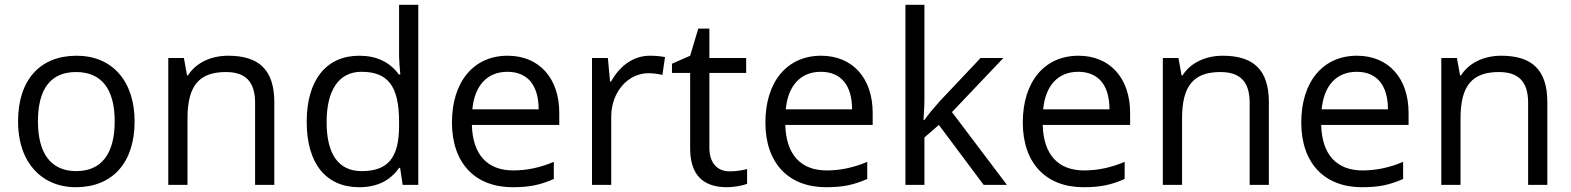

<svg xmlns="http://www.w3.org/2000/svg" viewBox="-20 -780 6628 810"><path d="M547.9 -268.1C547.9 -93.8 454.6 9.8 299.8 9.8C204.1 9.8 127 -36.6 86.4 -120.6C66.4 -162.6 56.2 -211.9 56.2 -268.1C56.2 -442.4 148.4 -544.9 303.2 -544.9C453.1 -544.9 547.9 -438 547.9 -268.1ZM140.1 -268.1C140.1 -131.3 195.8 -58.1 301.8 -58.1C407.7 -58.1 463.9 -130.9 463.9 -268.1C463.9 -404.3 408.2 -476.1 300.8 -476.1C194.8 -476.1 140.1 -406.2 140.1 -268.1Z M1137.2 0H1056.2V-346.2C1056.2 -433.6 1017.6 -476.1 933.1 -476.1C821.3 -476.1 771 -419.9 771 -280.8V0H689.9V-535.2H755.9L769 -461.9H772.9C806.2 -514.6 869.1 -544.9 942.9 -544.9C1071.8 -544.9 1137.2 -485.8 1137.2 -349.1Z M1744.6 0H1678.7L1668 -71.8H1663.6C1626 -17.6 1570.3 9.8 1495.6 9.8C1355.5 9.8 1273.9 -89.8 1273.9 -266.1C1273.9 -442.4 1356.4 -544.9 1495.6 -544.9C1568.4 -544.9 1624 -518.6 1662.6 -465.8H1668.9L1665.5 -504.4L1663.6 -542V-759.8H1744.6ZM1663.6 -266.1C1663.6 -418 1615.7 -477.1 1504.9 -477.1C1409.7 -477.1 1357.9 -399.9 1357.9 -265.1C1357.9 -128.4 1408.7 -58.1 1505.9 -58.1C1616.7 -58.1 1663.6 -114.7 1663.6 -249Z M2339.4 -252.9H1970.7C1974.1 -127.4 2036.1 -61 2145.5 -61C2203.1 -61 2260.3 -73.2 2316.4 -97.2V-24.9C2259.3 0 2214.8 9.8 2142.6 9.8C1984.4 9.8 1886.7 -91.8 1886.7 -263.2C1886.7 -435.5 1978.5 -544.9 2121.6 -544.9C2255.9 -544.9 2339.4 -448.7 2339.4 -304.2ZM2252.4 -318.8C2252.4 -420.9 2205.1 -477.1 2120.6 -477.1C2034.7 -477.1 1981.9 -418 1972.7 -318.8Z M2774.4 -463.9C2752.4 -468.8 2732.9 -471.2 2715.8 -471.2C2629.4 -471.2 2558.6 -392.1 2558.6 -287.1V0H2477.5V-535.2H2544.4L2553.7 -436H2557.6C2597.2 -505.9 2654.8 -544.9 2721.7 -544.9C2745.6 -544.9 2766.6 -543 2785.6 -539.1Z M3131.8 -4.9C3114.3 3.4 3074.2 9.8 3046.9 9.8C2943.4 9.8 2891.6 -44.9 2891.6 -153.8V-472.2H2814.9V-511.2L2891.6 -544.9L2925.8 -659.2H2972.7V-535.2H3127.9V-472.2H2972.7V-157.2C2972.7 -92.8 3005.4 -57.1 3058.6 -57.1C3087.4 -57.1 3116.2 -62.5 3131.8 -66.9Z M3661.6 -252.9H3293C3296.4 -127.4 3358.4 -61 3467.8 -61C3525.4 -61 3582.5 -73.2 3638.7 -97.2V-24.9C3581.5 0 3537.1 9.8 3464.8 9.8C3306.6 9.8 3209 -91.8 3209 -263.2C3209 -435.5 3300.8 -544.9 3443.8 -544.9C3578.1 -544.9 3661.6 -448.7 3661.6 -304.2ZM3574.7 -318.8C3574.7 -420.9 3527.3 -477.1 3442.9 -477.1C3356.9 -477.1 3304.2 -418 3294.9 -318.8Z M3879.9 -273.9C3894 -293.9 3915 -319.8 3943.8 -352.1L4116.7 -535.2H4212.9L3996.1 -307.1L4228 0H4129.9L3940.9 -252.9L3879.9 -200.2V0H3799.8V-759.8H3879.9V-356.9C3879.9 -338.9 3878.4 -311.5 3876 -273.9Z M4747.6 -252.9H4378.9C4382.3 -127.4 4444.3 -61 4553.7 -61C4611.3 -61 4668.5 -73.2 4724.6 -97.2V-24.9C4667.5 0 4623 9.8 4550.8 9.8C4392.6 9.8 4294.9 -91.8 4294.9 -263.2C4294.9 -435.5 4386.7 -544.9 4529.8 -544.9C4664.1 -544.9 4747.6 -448.7 4747.6 -304.2ZM4660.6 -318.8C4660.6 -420.9 4613.3 -477.1 4528.8 -477.1C4442.9 -477.1 4390.1 -418 4380.9 -318.8Z M5333 0H5252V-346.2C5252 -433.6 5213.4 -476.1 5128.9 -476.1C5017.1 -476.1 4966.8 -419.9 4966.8 -280.8V0H4885.7V-535.2H4951.7L4964.8 -461.9H4968.8C5002 -514.6 5064.9 -544.9 5138.7 -544.9C5267.6 -544.9 5333 -485.8 5333 -349.1Z M5922.4 -252.9H5553.7C5557.1 -127.4 5619.1 -61 5728.5 -61C5786.1 -61 5843.3 -73.2 5899.4 -97.2V-24.9C5842.3 0 5797.9 9.8 5725.6 9.8C5567.4 9.8 5469.7 -91.8 5469.7 -263.2C5469.7 -435.5 5561.5 -544.9 5704.6 -544.9C5838.9 -544.9 5922.4 -448.7 5922.4 -304.2ZM5835.4 -318.8C5835.4 -420.9 5788.1 -477.1 5703.6 -477.1C5617.7 -477.1 5564.9 -418 5555.7 -318.8Z M6507.8 0H6426.8V-346.2C6426.8 -433.6 6388.2 -476.1 6303.7 -476.1C6191.9 -476.1 6141.6 -419.9 6141.6 -280.8V0H6060.5V-535.2H6126.5L6139.6 -461.9H6143.6C6176.8 -514.6 6239.7 -544.9 6313.5 -544.9C6442.4 -544.9 6507.8 -485.8 6507.8 -349.1Z"/></svg>

Font: OpenSansEmoji
Style: Regular
Weight: 400
Foundry: MorbZ
Version: Version 1.000;PS 001.000;hotconv 1.0.70;makeotf.lib2.5.58329